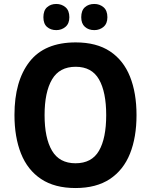

<svg xmlns="http://www.w3.org/2000/svg" viewBox="-20 -939 762 969"><path d="M669 -358Q669 -246 636 -163.5Q603 -81 534.5 -35.5Q466 10 361 10Q256 10 187.5 -35.5Q119 -81 86 -164Q53 -247 53 -359Q53 -530 129 -627.5Q205 -725 362 -725Q467 -725 535 -680Q603 -635 636 -552.5Q669 -470 669 -358ZM205 -358Q205 -242 242.5 -178.5Q280 -115 361 -115Q443 -115 479.5 -178Q516 -241 516 -358Q516 -475 479.5 -538.5Q443 -602 362 -602Q280 -602 242.5 -538Q205 -474 205 -358ZM199 -852Q199 -886 217.5 -902.5Q236 -919 264 -919Q291 -919 310.5 -902.5Q330 -886 330 -852Q330 -820 310.5 -803.5Q291 -787 264 -787Q236 -787 217.5 -803Q199 -819 199 -852ZM390 -852Q390 -886 408.5 -902.5Q427 -919 456 -919Q483 -919 502.5 -902.5Q522 -886 522 -852Q522 -820 502.5 -803.5Q483 -787 456 -787Q427 -787 408.5 -803.5Q390 -820 390 -852Z"/></svg>

Font: Noto Sans Devanagari UI SemiCondensed
Style: Bold
Weight: 700
Width: 4
Designer: Jelle Bosma - Monotype Design Team
Foundry: Monotype Imaging Inc.
Version: Version 2.004; ttfautohint (v1.8.4.7-5d5b)